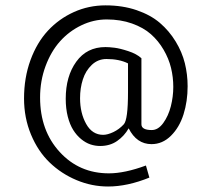

<svg xmlns="http://www.w3.org/2000/svg" viewBox="-20 -655 778 706"><path d="M537.1 -125Q482.4 -125 453.1 -183.1Q437 -154.8 410.6 -136.5Q384.3 -118.2 348.1 -118.2Q330.1 -118.2 312.5 -124Q294.9 -129.9 278.3 -143.6Q261.7 -157.2 249.3 -177Q236.8 -196.8 229.2 -226.3Q221.7 -255.9 221.7 -292Q221.7 -374.5 260.5 -428.2Q299.3 -481.9 367.7 -481.9Q380.9 -481.9 400.9 -479.5Q420.9 -477.1 451.7 -467Q482.4 -457 500 -440.9V-198.2Q500 -176.8 538.1 -176.8Q561.5 -176.8 580.3 -202.6Q599.1 -228.5 608.2 -264.2Q617.2 -299.8 617.2 -335.4Q617.2 -371.1 608.9 -405.3Q600.6 -439.5 581.5 -472.2Q562.5 -504.9 534.9 -529.3Q507.3 -553.7 465.3 -568.6Q423.3 -583.5 372.6 -583.5Q324.2 -583.5 279.3 -562Q234.4 -540.5 200.9 -503.2Q167.5 -465.8 147.5 -411.9Q127.4 -357.9 127.4 -296.4Q127.4 -174.8 199.5 -96.2Q271.5 -17.6 380.4 -17.6Q438.5 -17.6 516.6 -46.4L529.3 -2Q448.7 30.8 377.4 30.8Q317.4 30.8 261.5 7.3Q205.6 -16.1 162.6 -57.4Q119.6 -98.6 94 -160.2Q68.4 -221.7 68.4 -293Q68.4 -369.1 92 -433.8Q115.7 -498.5 156.2 -542.2Q196.8 -585.9 251.5 -610.6Q306.2 -635.3 368.2 -635.3Q430.7 -635.3 482.2 -617.7Q533.7 -600.1 567.9 -570.8Q602.1 -541.5 625.7 -502.7Q649.4 -463.9 659.7 -422.6Q669.9 -381.3 669.9 -337.9Q669.9 -282.2 654.8 -234.4Q639.6 -186.5 608.6 -155.8Q577.6 -125 537.1 -125ZM359.4 -159.2Q375.5 -159.2 397 -169.4Q418.5 -179.7 435.1 -197.8Q450.7 -214.4 450.7 -316.4V-421.9Q418.5 -438 371.6 -438Q340.3 -438 317.6 -416.5Q294.9 -395 284.7 -363Q274.4 -331.1 274.4 -293.9Q274.4 -239.3 296.9 -199.2Q319.3 -159.2 359.4 -159.2Z"/></svg>

Font: Anaheim
Style: Regular
Weight: 400
Designer: vernon adams
Foundry: vernon adams
Version: Version 1.002; ttfautohint (v0.93.5-3d13) -l 8 -r 50 -G 200 